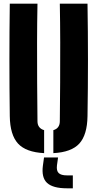

<svg xmlns="http://www.w3.org/2000/svg" viewBox="-20 -820 527 1040"><path d="M33 -191Q31 -342 31 -495.8Q31 -649.5 33 -800H183Q181 -699.5 180.8 -590.5Q180.5 -481.5 181.2 -372.5Q182 -263.5 183 -163Q183 -144.5 192.2 -132.2Q201.5 -120 219 -115V9.5Q120.5 4.5 77.5 -42.5Q34.5 -89.5 33 -191ZM269 9.5V-115Q286.5 -120 295.2 -132.2Q304 -144.5 304 -163Q305 -263.5 305.8 -372.5Q306.5 -481.5 306.2 -590.5Q306 -699.5 304 -800H454Q456.5 -649.5 456.5 -495.8Q456.5 -342 454 -191Q452.5 -89.5 409.8 -42.5Q367 4.5 269 9.5ZM374.5 200H342.5Q267 200 235.2 171Q203.5 142 212.5 76L218.5 33H294.5L288.5 76Q285 105 298 117.5Q311 130 342.5 130H374.5Z"/></svg>

Font: Big Shoulders Stencil Display Thin Black
Style: Regular
Weight: 900
Version: Version 2.001